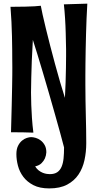

<svg xmlns="http://www.w3.org/2000/svg" viewBox="-20 -737 542 1064"><path d="M458 56.2Q458 105 448.2 150.1Q438.5 195.3 415 230.2Q391.6 265.1 352.1 286.1Q312.5 307.1 252.9 307.1Q200.2 307.1 165.3 289.1Q130.4 271 109.4 243.2Q88.4 215.3 79.6 181.9Q70.8 148.4 70.8 117.2Q70.8 89.8 79.8 71.5Q88.9 53.2 101.8 42.5Q114.7 31.7 128.7 27.3Q142.6 22.9 152.8 22.9Q163.6 22.9 178 27.1Q192.4 31.2 205.6 41.3Q218.8 51.3 227.8 67.4Q236.8 83.5 236.8 106.9Q235.8 125 229 140.6Q223.1 153.8 210.7 166.7Q198.2 179.7 174.8 185.1Q183.6 199.2 194.8 207.8Q206.1 216.3 217.3 220.7Q228.5 225.1 238.8 226.6Q249 228 255.9 228Q281.7 228 297.4 217.3Q313 206.5 321.3 187Q329.6 167.5 332.3 140.4Q335 113.3 335 80.1Q326.7 47.9 313.5 -0.5Q300.3 -48.8 284.4 -104.5Q268.6 -160.2 251.5 -219.7Q234.4 -279.3 217.8 -334.7Q201.2 -390.1 186.8 -437.5Q172.4 -484.9 162.1 -516.1Q158.2 -453.6 156.2 -400.6Q154.3 -347.7 153.3 -308.1Q151.9 -262.2 151.9 -224.1Q151.9 -191.4 153.3 -154.8Q154.3 -123.5 157 -83.5Q159.7 -43.5 165 -2Q127.4 -3.4 103.3 -3.7Q79.1 -3.9 64.9 -3.9H41Q43.5 -91.3 44.9 -152.3Q46.4 -213.4 47.1 -254.6Q47.9 -295.9 48.1 -320.8Q48.3 -345.7 48.3 -361.1Q48.3 -376.5 48.1 -385.7Q47.9 -395 47.9 -404.8Q47.9 -429.2 47.6 -462.9Q47.4 -496.6 46.4 -535.4Q45.4 -574.2 43.5 -616.2Q41.5 -658.2 38.1 -699.2Q87.9 -699.2 120.1 -700.2Q152.3 -701.2 171.4 -702.1Q193.8 -703.6 206.1 -705.1Q208.5 -689.5 216.1 -656.2Q223.6 -623 234.1 -579.3Q244.6 -535.6 257.8 -484.9Q271 -434.1 284.9 -382.6Q298.8 -331.1 313 -282.5Q327.1 -233.9 339.8 -194.8Q342.3 -236.3 343.5 -279.5Q344.7 -322.8 345.5 -360.4Q346.2 -397.9 346.2 -426Q346.2 -454.1 346.2 -464.8Q345.7 -509.3 344.2 -553.7Q343.8 -572.8 342.8 -593.3Q341.8 -613.8 340.6 -634.5Q339.4 -655.3 337.6 -675.3Q335.9 -695.3 334 -712.9L463.9 -716.8Q461.4 -677.2 459.7 -634.5Q458 -591.8 456.8 -548.8Q455.6 -505.9 454.8 -464.4Q454.1 -422.9 453.6 -386.2Q453.1 -349.6 453.1 -319.3Q453.1 -289.1 453.1 -268.1Q453.1 -221.7 453.9 -179.2Q454.6 -136.7 455.6 -96.9Q456.5 -57.1 457.3 -19.3Q458 18.6 458 56.2Z"/></svg>

Font: Rum Raisin
Style: Regular
Weight: 400
Designer: Astigmatic (AOETI)
Foundry: Astigmatic (AOETI)
Version: Version 1.000